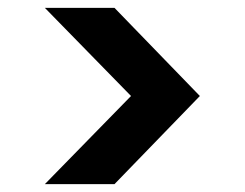

<svg xmlns="http://www.w3.org/2000/svg" viewBox="-20 -532 622 488"><path d="M94 -64 313 -288 94 -512H271L488 -288L271 -64Z"/></svg>

Font: DM Sans 12pt ExtraBold
Style: Regular
Weight: 800
Version: Version 4.004;gftools[0.9.30]